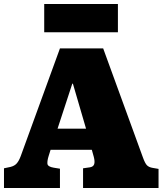

<svg xmlns="http://www.w3.org/2000/svg" viewBox="-20 -944 816 964"><path d="M0 0V-99L33 -106Q53 -111 64 -123.5Q75 -136 84 -160L281 -701H498L697 -155Q708 -124 718 -114Q728 -104 747 -101L776 -96V0H397V-99L432 -104Q449 -107 453 -120Q457 -133 451 -156L441 -192H234L224 -160Q217 -138 218 -122.5Q219 -107 250 -102L281 -97V0ZM269 -298H412L346 -524H343ZM202 -782V-924H572V-782Z"/></svg>

Font: Literata Black
Style: Regular
Weight: 900
Designer: Latin by Veronika Burian and Jose Scaglione. Greek by Irene Vlachou. Cyrillic by Vera Evstafieva.
Foundry: TypeTogether
Version: Version 3.103;gftools[0.9.29]